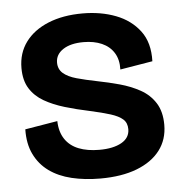

<svg xmlns="http://www.w3.org/2000/svg" viewBox="-45 -579 603 636"><g transform="rotate(-5 257.0 -261.0)"><path d="M264 14Q212 14 168.5 3.5Q125 -7 94 -29.5Q63 -52 46 -87Q29 -122 30 -170L138 -188Q139 -152 155 -128Q171 -104 200 -92.5Q229 -81 269 -81Q315 -81 342.5 -96.5Q370 -112 370 -141Q370 -162 356.5 -174Q343 -186 316 -194.5Q289 -203 248 -212Q205 -221 166.5 -232.5Q128 -244 98.5 -261Q69 -278 52 -305Q35 -332 35 -373Q35 -423 62 -459.5Q89 -496 138 -516Q187 -536 252 -536Q313 -536 362.5 -517Q412 -498 441.5 -459Q471 -420 469 -358L361 -340Q362 -373 348 -395.5Q334 -418 308 -429.5Q282 -441 247 -441Q204 -441 179 -424.5Q154 -408 154 -381Q154 -359 169.5 -345.5Q185 -332 213.5 -324Q242 -316 282 -308Q318 -301 354.5 -291Q391 -281 422 -264Q453 -247 471.5 -218Q490 -189 490 -145Q490 -96 463 -60.5Q436 -25 385.5 -5.5Q335 14 264 14Z"/></g></svg>

Font: Bricolage Grotesque 72pt SemiBold
Style: Regular
Weight: 600
Version: Version 1.001;gftools[0.9.33.dev8+g029e19f]